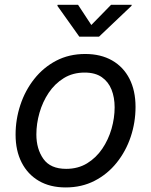

<svg xmlns="http://www.w3.org/2000/svg" viewBox="-20 -781 640 812"><path d="M257.8 11.7Q191.9 11.7 144.5 -15.9Q97.2 -43.5 71.5 -93.8Q45.9 -144 45.9 -211.4Q45.9 -276.4 66.2 -337.4Q86.4 -398.4 124.8 -447Q163.1 -495.6 217.5 -524.2Q272 -552.7 340.3 -552.7Q406.2 -552.7 454.1 -525.4Q502 -498 527.6 -447.8Q553.2 -397.5 553.2 -329.1Q553.2 -263.2 532.7 -202.1Q512.2 -141.1 473.4 -92.8Q434.6 -44.4 380.1 -16.4Q325.7 11.7 257.8 11.7ZM259.8 -66.9Q310.1 -66.9 348.4 -90.3Q386.7 -113.8 412.6 -152.1Q438.5 -190.4 451.7 -236.3Q464.8 -282.2 464.8 -327.1Q464.8 -368.7 451.7 -401.9Q438.5 -435.1 410.6 -454.6Q382.8 -474.1 337.9 -474.1Q288.1 -474.1 250 -450.7Q211.9 -427.2 186 -388.7Q160.2 -350.1 147 -304Q133.8 -257.8 133.8 -212.4Q133.8 -150.9 163.6 -108.9Q193.4 -66.9 259.8 -66.9ZM310.1 -760.7 366.2 -675.3 449.7 -760.7H537.1L536.1 -756.3L398.9 -626H315.4L222.7 -756.3L223.6 -760.7Z"/></svg>

Font: Adwaita Sans
Style: Italic
Weight: 400
Italic angle: -9.39999°
Designer: Rasmus Andersson
Foundry: rsms
Version: Version 4.001;git-9221beed3